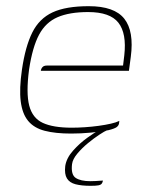

<svg xmlns="http://www.w3.org/2000/svg" viewBox="-20 -425 476 621"><path d="M210 7Q159 7 124.5 -2Q90 -11 71 -34Q52 -57 47 -97.5Q42 -138 51 -200Q62 -275 84.5 -320Q107 -365 150 -385Q193 -405 267 -405Q350 -405 382 -364.5Q414 -324 403 -241L397 -196H112Q113 -203 117.5 -208Q122 -213 132 -213H378L382 -246Q390 -317 363 -351.5Q336 -386 265 -386Q205 -386 166.5 -369.5Q128 -353 106.5 -313Q85 -273 74 -200Q64 -124 74.5 -83.5Q85 -43 118.5 -27.5Q152 -12 212 -12Q232 -12 254.5 -13.5Q277 -15 299 -18Q321 -21 338.5 -25Q356 -29 366 -34L365 -26Q364 -19 357.5 -14Q351 -9 331 -4Q305 1 273.5 4Q242 7 210 7ZM273 176Q244 176 224.5 171Q205 166 196.5 152Q188 138 191 112Q195 86 216.5 62Q238 38 262.5 20.5Q287 3 300 -4H327Q319 -1 301.5 10.5Q284 22 264.5 38Q245 54 230 72Q215 90 213 106Q209 140 225 150.5Q241 161 272 161Q281 161 289.5 160.5Q298 160 304.5 159.5Q311 159 313 159Q312 165 309 169Q306 173 298 174.5Q290 176 273 176Z"/></svg>

Font: Genos Thin
Style: Italic
Weight: 100
Italic angle: -8°
Designer: Robert E. Leuschke
Foundry: Robert E. Leuschke
Version: Version 1.010